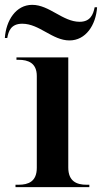

<svg xmlns="http://www.w3.org/2000/svg" viewBox="-45 -773 421 793"><path d="M242 -606C309 -606 351 -669 356 -743H346C340 -713 328 -683 284 -683C214 -683 159 -753 88 -753C21 -753 -20 -689 -25 -616H-15C-10 -644 0 -675 47 -675C118 -675 171 -606 242 -606ZM19 0H324V-10H312C272 -10 237 -24 237 -81V-536H23V-526H32C71 -526 107 -513 107 -459V-80C107 -23 72 -10 32 -10H19Z"/></svg>

Font: Noto Serif Display SemiBold
Style: Regular
Weight: 600
Designer: Monotype Design Team
Foundry: Monotype Imaging Inc.
Version: Version 2.009